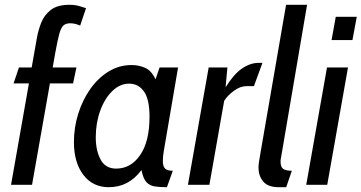

<svg xmlns="http://www.w3.org/2000/svg" viewBox="-20 -770 1506 800"><path d="M36.5 -422.5 59 -489H112L134 -613.5Q139.5 -644 151.8 -675.5Q164 -707 191.5 -728.5Q219 -750 269 -750Q293.5 -750 311.8 -744.2Q330 -738.5 338.5 -736L314 -663.5Q301 -669 291 -671Q281 -673 272.5 -673Q254.5 -673 244.2 -663.8Q234 -654.5 226.8 -627.8Q219.5 -601 210 -548L199.5 -489H298.5L284.5 -422.5H188L113.5 0H26L100.5 -422.5Z M433 10Q366.5 10 327.2 -41.5Q288 -93 288 -178Q288 -239 306 -296.2Q324 -353.5 356.2 -399.2Q388.5 -445 432.5 -472Q476.5 -499 528 -499Q558 -499 584.5 -487.5Q611 -476 628 -439.5L645 -489H722L662.5 -141Q658.5 -117 658.5 -99.5Q658.5 -76.5 668 -67.5Q677.5 -58.5 700 -58.5L675.5 10Q646 10 624.8 6.8Q603.5 3.5 590 -11.2Q576.5 -26 569.5 -61.5Q516.5 10 433 10ZM464 -67.5Q525.5 -67.5 564.2 -124.2Q603 -181 603 -283.5Q603 -356.5 579.8 -389Q556.5 -421.5 518 -421.5Q479.5 -421.5 447.8 -390.5Q416 -359.5 397.5 -308.5Q379 -257.5 379 -197.5Q379 -143.5 399 -105.5Q419 -67.5 464 -67.5Z M763 0 849.5 -489H927.5L920 -406.5Q953.5 -460.5 988 -484.2Q1022.5 -508 1057 -508H1073.5L1038 -411H1006Q981.5 -411 954.8 -391.8Q928 -372.5 914 -349.5L852.5 0Z M1142 10Q1096 10 1076.5 -14Q1057 -38 1057 -71.5Q1057 -81 1059.2 -96Q1061.5 -111 1067.5 -145.5L1172 -750H1259.5L1155 -137Q1151.5 -115 1150.2 -109.5Q1149 -104 1149 -97Q1149 -74 1160.2 -66.2Q1171.5 -58.5 1196 -58.5L1172.5 10Z M1361.5 -603 1379 -700H1466.5L1448.5 -603ZM1256 0 1342.5 -489H1430L1343.5 0Z"/></svg>

Font: Cabin Condensed
Style: Italic
Weight: 400
Width: 3
Italic angle: -10°
Designer: Pablo Impallari
Foundry: Pablo Impallari. http://www.impallari.com Igino Marini. http://www.ikern.com
Version: Version 3.001; ttfautohint (v1.8.3)